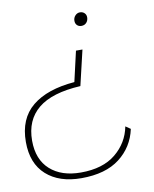

<svg xmlns="http://www.w3.org/2000/svg" viewBox="-101 -564 679 845"><g transform="rotate(-10 238.5 -142.0)"><path d="M297 -339 260 -182Q132 -175 70.5 -124.5Q9 -74 9 18Q9 102 59.5 147.5Q110 193 197 193Q295 193 352.5 146Q410 99 424 27L446 42Q429 121 366 169.5Q303 218 195 218Q96 218 38.5 166.5Q-19 115 -19 19Q-19 -85 47.5 -139.5Q114 -194 237 -204L268 -339ZM314 -502Q326 -502 334 -494.5Q342 -487 342 -475Q342 -461 333.5 -451.5Q325 -442 311 -442Q299 -442 291.5 -449.5Q284 -457 284 -469Q284 -483 293 -492.5Q302 -502 314 -502Z"/></g></svg>

Font: Prodigy Sans ExtraLight
Style: Italic
Weight: 200
Italic angle: -13°
Designer: Wei Huang
Foundry: Wei Huang
Version: Version 1.003; ttfautohint (v1.8.3)